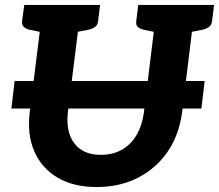

<svg xmlns="http://www.w3.org/2000/svg" viewBox="-20 -747 884 775"><path d="M26 -309 39 -420H806L793 -309ZM370 8Q277 8 212.5 -30Q148 -68 118.5 -136Q89 -204 100 -294L154 -727H308L254 -295Q248 -242 261.5 -203.5Q275 -165 306.5 -143.5Q338 -122 387 -122Q436 -122 472.5 -143Q509 -164 531.5 -202.5Q554 -241 561 -294L614 -727H768L715 -294Q703 -202 656.5 -134.5Q610 -67 536.5 -29.5Q463 8 370 8ZM176 -727 148 -617 99 -627Q84 -631 76 -638.5Q68 -646 69 -662L78 -727ZM384 -727 376 -662Q374 -646 364 -638.5Q354 -631 337 -627L285 -617L286 -727ZM636 -727 609 -617 560 -627Q544 -631 536 -638.5Q528 -646 530 -662L538 -727ZM844 -727 836 -662Q834 -646 824 -638.5Q814 -631 797 -627L746 -617V-727Z"/></svg>

Font: Aleo ExtraBold
Style: Italic
Weight: 800
Italic angle: -7°
Designer: Alessio Laiso
Foundry: Alessio Laiso
Version: Version 2.001;gftools[0.9.29]